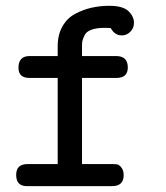

<svg xmlns="http://www.w3.org/2000/svg" viewBox="-20 -635 565 655"><path d="M35.2 -38.1Q35.2 -75.2 73.2 -75.2H176.8V-369.1H81.1Q43 -369.1 43 -403.8Q43 -443.8 81.1 -443.8H176.8V-477.1Q176.8 -516.1 192.9 -544.7Q209 -573.2 236.1 -587.6Q263.2 -602.1 292 -608.6Q320.8 -615.2 353 -615.2Q398.9 -615.2 418 -597.2Q437 -579.1 437 -557.1Q437 -539.1 424.6 -526.6Q412.1 -514.2 396 -514.2Q371.1 -514.2 357.9 -539.1Q349.1 -540 336.9 -540Q309.1 -540 291.5 -533.4Q273.9 -526.9 268.1 -513.9Q262.2 -501 261 -494.9Q259.8 -488.8 259.8 -478V-443.8H376Q416 -443.8 416 -404.8Q416 -369.1 377 -369.1Q376.5 -369.1 376 -369.1H259.8V-75.2H365.2Q374 -75.2 380.1 -74.2Q386.2 -73.2 394 -63.7Q401.9 -54.2 401.9 -37.1Q401.9 0 361.8 0H71.8Q35.2 0 35.2 -38.1Z"/></svg>

Font: CMU Typewriter Text
Style: Bold
Weight: 700
Version: Version 0.7.0